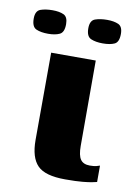

<svg xmlns="http://www.w3.org/2000/svg" viewBox="-105 -584 443 633"><g transform="rotate(10 116.5 -267.0)"><path d="M157.2 4.4Q90.2 4.4 64.6 -21.7Q38.9 -47.8 38.9 -106.6L39.6 -399H188.9V-113.1Q188.9 -81.5 198.3 -68.1Q207.6 -54.6 229.5 -54.6Q243.1 -54.6 251.6 -56.8Q260.2 -59 262.8 -60.3V-5.4Q258.4 -4.4 247.6 -2.1Q236.8 0.3 215.5 2.3Q194.1 4.4 157.2 4.4ZM201.3 -458.6Q177.8 -458.6 162 -465.4Q146.2 -472.2 146.2 -499.6Q146.2 -525.7 163 -531.7Q179.8 -537.6 203 -537.6Q225.8 -537.6 240.6 -531Q255.3 -524.3 255.3 -499.6Q255.3 -472.2 240.7 -465.4Q226.1 -458.6 201.3 -458.6ZM18.5 -458.6Q-5.7 -458.6 -21.1 -465.4Q-36.6 -472.2 -36.6 -500Q-36.6 -525.7 -19.9 -531.7Q-3.3 -537.6 20.2 -537.6Q43 -537.6 57.4 -531Q71.8 -524.3 71.8 -500Q71.8 -472.5 57 -465.6Q42.3 -458.6 18.5 -458.6Z"/></g></svg>

Font: Genos Thin
Style: Regular
Weight: 100
Designer: Robert E. Leuschke
Foundry: Robert E. Leuschke
Version: Version 1.010